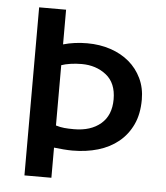

<svg xmlns="http://www.w3.org/2000/svg" viewBox="-48 -673 621 717"><g transform="rotate(5 262.5 -315.0)"><path d="M70 -630H171V-500Q213 -512 261 -512Q308 -512 348.5 -498.5Q389 -485 418.5 -460Q448 -435 465 -399.5Q482 -364 482 -320Q482 -266 463.5 -226.5Q445 -187 412.5 -160.5Q380 -134 336 -121Q292 -108 240 -108Q226 -108 206.5 -109.5Q187 -111 171 -113V0H70ZM171 -196Q187 -191 202.5 -189.5Q218 -188 239 -188Q302 -188 339.5 -220Q377 -252 377 -312Q377 -373 339 -403Q301 -433 247 -433Q225 -433 205 -430Q185 -427 171 -422Z"/></g></svg>

Font: Ek Mukta Medium
Style: Regular
Weight: 500
Designer: Girish Dalvi and Yashodeep Gholap
Foundry: Ek Type
Version: Version 2.538;PS 1.002;hotconv 16.6.51;makeotf.lib2.5.65220;